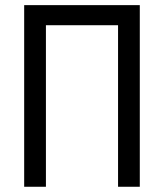

<svg xmlns="http://www.w3.org/2000/svg" viewBox="-20 -713 626 733"><path d="M430.7 0V-616.7H155.3V0H72.3V-693.4H513.7V0Z"/></svg>

Font: Cascadia Mono NF SemiLight
Style: Regular
Weight: 350
Monospace: yes
Designer: Aaron Bell
Foundry: Saja Typeworks
Version: Version 2404.023; ttfautohint (v1.8.4)